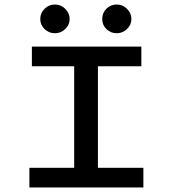

<svg xmlns="http://www.w3.org/2000/svg" viewBox="-20 -829 790 849"><path d="M110 0V-87H308V-536H121V-623H605V-536H413V-87H614V0ZM223 -682Q196 -682 177 -700.5Q158 -719 158 -745Q158 -771 177 -790Q196 -809 223 -809Q250 -809 269 -789.5Q288 -770 288 -745Q288 -719 268.5 -700.5Q249 -682 223 -682ZM496 -682Q470 -682 451 -700Q432 -718 432 -745Q432 -772 450.5 -790.5Q469 -809 496 -809Q523 -809 542 -789.5Q561 -770 561 -745Q561 -719 541.5 -700.5Q522 -682 496 -682Z"/></svg>

Font: Inconsolata ExtraExpanded SemiBold
Style: Regular
Weight: 600
Width: 8
Monospace: yes
Designer: Raph Levien, Cyreal, Brenton Simpson
Foundry: Raph Levien, Cyreal, Google
Version: Version 3.001; ttfautohint (v1.8.2.53-6de2)